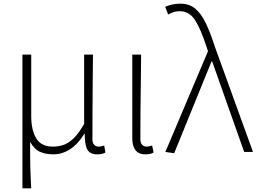

<svg xmlns="http://www.w3.org/2000/svg" viewBox="-20 -827 1408 1045"><path d="M102 198V-530H150V-196Q150 -118 177.5 -73.5Q205 -29 267 -29Q295 -29 322 -37Q349 -45 378 -71.5Q407 -98 438 -153V-530H486Q485 -452 484.5 -375Q484 -298 483.5 -221.5Q483 -145 483 -69Q483 -49 492.5 -39Q502 -29 516 -29Q524 -29 530.5 -30.5Q537 -32 547 -35L554 3Q546 8 535 10.5Q524 13 509 13Q470 13 455.5 -13Q441 -39 441 -99H439Q404 -42 361 -14.5Q318 13 270 13Q229 13 198 -0.5Q167 -14 144 -55Q144 -10 144 23Q144 56 145 83.5Q146 111 147 138Q148 165 150 198Z M770 13Q747 13 732 3.5Q717 -6 708.5 -25.5Q700 -45 700 -76V-530H748Q748 -452 746.5 -375Q745 -298 744.5 -221.5Q744 -145 744 -69Q744 -49 753.5 -39Q763 -29 777 -29Q784 -29 791 -30.5Q798 -32 808 -35L816 3Q808 8 797 10.5Q786 13 770 13Z M928 7 880 0 1112 -548 1103 -575Q1073 -668 1042 -717Q1011 -766 958 -766Q938 -766 922.5 -760.5Q907 -755 895 -748L879 -790Q895 -797 915 -802Q935 -807 963 -807Q1010 -807 1042.5 -780Q1075 -753 1100 -701Q1125 -649 1149 -574L1357 0H1309L1135 -492H1131Z"/></svg>

Font: Noto Sans JP ExtraLight
Style: Regular
Weight: 250
Designer: Ryoko NISHIZUKA  (kana, bopomofo & ideographs); Paul D. Hunt (Latin, Greek & Cyrillic); Sandoll Communications , Soo-you
Foundry: Adobe
Version: Version 2.004-H2;hotconv 1.0.118;makeotfexe 2.5.65603